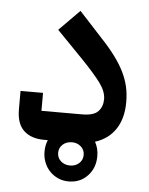

<svg xmlns="http://www.w3.org/2000/svg" viewBox="-50 -561 586 757"><g transform="rotate(5 243.0 -182.0)"><path d="M139 0Q88 0 59 -27Q30 -54 30 -111V-184H119V-113H279Q326 -113 343.5 -132Q361 -151 361 -180Q361 -210 337 -243Q313 -276 259 -332L157 -437L238 -519L330 -419Q363 -384 385.5 -353.5Q408 -323 422 -294.5Q436 -266 442.5 -237.5Q449 -209 449 -176Q449 -112 421 -69.5Q393 -27 340 -10Q354 15 354 46Q354 93 324.5 124Q295 155 250 155Q227 155 208 146.5Q189 138 175 123.5Q161 109 153 89Q145 69 145 46Q145 21 154 0ZM250 92Q271 92 285.5 79Q300 66 300 46Q300 26 285.5 13Q271 0 250 0Q228 0 213.5 13Q199 26 199 46Q199 66 213.5 79Q228 92 250 92Z"/></g></svg>

Font: IBM Plex Arabic Medium
Style: Regular
Weight: 500
Designer: Mike Abbink, Paul van der Laan, Pieter van Rosmalen, Wael Morcos, Khajak Apelian
Foundry: Bold Monday
Version: Version 1.0